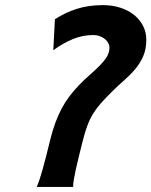

<svg xmlns="http://www.w3.org/2000/svg" viewBox="-20 -738 598 758"><path d="M196.8 -662.1Q216.8 -674.8 237.8 -685.1Q258.8 -695.3 281.7 -702.6Q304.7 -710 330.6 -713.9Q356.4 -717.8 386.2 -717.8Q423.8 -717.8 455.3 -707.5Q486.8 -697.3 509.5 -679Q532.2 -660.6 544.9 -635.7Q557.6 -610.8 557.6 -581.5Q557.6 -543.9 545.4 -516.1Q533.2 -488.3 513.9 -465.3Q494.6 -442.4 470 -420.9Q445.3 -399.4 420.4 -374.5Q397 -351.1 379.6 -331.8Q362.3 -312.5 348.9 -291.3Q335.4 -270 325.2 -242.9Q314.9 -215.8 305.2 -176.3Q296.9 -142.6 290.3 -116Q283.7 -89.4 279.1 -68.1Q274.4 -46.9 271.7 -30.3Q269 -13.7 268.6 0H125Q131.3 -14.6 137 -32Q142.6 -49.3 148.9 -71.8Q155.3 -94.2 162.4 -122.3Q169.4 -150.4 178.2 -186Q187.5 -223.6 198.7 -253.9Q210 -284.2 223.6 -309.8Q237.3 -335.4 253.9 -357.4Q270.5 -379.4 290.5 -400.4Q313 -423.8 334.7 -442.6Q356.4 -461.4 373.5 -478.8Q390.6 -496.1 401.4 -513.2Q412.1 -530.3 412.1 -550.3Q412.1 -558.6 407.7 -567.4Q403.3 -576.2 395 -583.3Q386.7 -590.3 374.5 -595Q362.3 -599.6 347.2 -599.6Q307.1 -599.6 268.8 -584.2Q230.5 -568.8 190.4 -539.6Z"/></svg>

Font: Andika New Basic
Style: Bold Italic
Weight: 700
Italic angle: -14°
Designer: Victor Gaultney, Annie Olsen, Pablo Ugerman
Foundry: SIL International
Version: Version 5.500